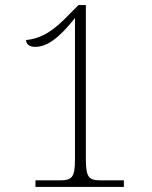

<svg xmlns="http://www.w3.org/2000/svg" viewBox="-20 -738 599 758"><path d="M120 0H469V-26H381C332 -26 319 -35 319 -109V-718H290L251 -679C194 -619 146 -586 83 -580C83 -565 94 -553 119 -553C165 -553 212 -586 276 -667V-109C276 -35 263 -26 214 -26H120Z"/></svg>

Font: Noto Serif Ethiopic ExtraLight
Style: Regular
Weight: 200
Designer: Monotype Design Team
Foundry: Monotype Imaging Inc.
Version: Version 2.102